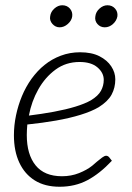

<svg xmlns="http://www.w3.org/2000/svg" viewBox="-20 -705 503 731"><path d="M207 6Q151 6 112.5 -18Q74 -42 53.5 -86Q33 -130 33 -190Q33 -209 35 -228Q37 -247 41 -266Q49 -304 63.5 -339Q78 -374 100 -405Q111 -420 123.5 -433.5Q136 -447 150 -458Q177 -480 211.5 -493Q246 -506 285 -506Q329 -506 358.5 -491Q388 -476 403.5 -452.5Q419 -429 419 -403Q419 -371 405 -345Q391 -319 356 -297Q329 -281 287 -268Q245 -255 193.5 -246Q142 -237 84 -231Q83 -221 82.5 -209.5Q82 -198 82 -191Q82 -117 115.5 -75.5Q149 -34 216 -34Q251 -34 281 -46Q311 -58 331 -74Q339 -81 349 -89.5Q359 -98 368.5 -105Q378 -112 384 -112Q390 -112 395 -107L406 -93Q360 -44 313 -19Q266 6 207 6ZM90 -265Q139 -271 185 -279.5Q231 -288 267 -299Q303 -310 326 -323Q354 -340 364.5 -359.5Q375 -379 375 -401Q375 -428 351 -448.5Q327 -469 283 -469Q231 -469 191.5 -440Q152 -411 126 -365Q100 -319 90 -265ZM255 -643Q253 -627 238.5 -614Q224 -601 207 -601Q191 -601 179.5 -614Q168 -627 171 -643Q173 -660 187 -672.5Q201 -685 217 -685Q235 -685 246 -672.5Q257 -660 255 -643ZM427 -643Q424 -626 410 -613.5Q396 -601 379 -601Q362 -601 351 -613.5Q340 -626 343 -643Q345 -660 359 -672.5Q373 -685 389 -685Q407 -685 418 -672.5Q429 -660 427 -643Z"/></svg>

Font: Aleo Light
Style: Italic
Weight: 300
Italic angle: -7°
Designer: Alessio Laiso
Foundry: Alessio Laiso
Version: Version 2.001;gftools[0.9.29]